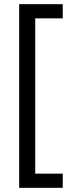

<svg xmlns="http://www.w3.org/2000/svg" viewBox="-20 -740 352 921"><path d="M281 161H72V-720H281V-652H149V93H281Z"/></svg>

Font: Noto Sans Arabic ExtraCondensed
Style: Regular
Weight: 400
Width: 2
Designer: Monotype Design Team, Nadine Chahine, Nizar Qandah and Khaled Hosny
Foundry: Monotype Imaging Inc.
Version: Version 2.012